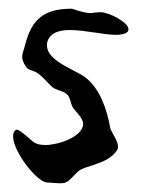

<svg xmlns="http://www.w3.org/2000/svg" viewBox="-20 -421 325 441"><path d="M145 -401C81 -401 53 -377 38 -319C35 -306 31 -299 31 -291C31 -284 33 -277 41 -266C45 -260 56 -259 63 -255C77 -247 87 -233 99 -222C107 -214 124 -213 133 -205C142 -198 142 -182 148 -173C155 -163 171 -150 171 -136C171 -113 131 -93 97 -89C93 -88 88 -88 84 -88C73 -88 64 -90 58 -94C53 -97 27 -123 19 -123H17C12 -120 10 -114 10 -108C10 -73 64 -4 87 -2C102 -1 111 0 118 0C135 0 137 -5 158 -26C173 -42 229 -42 250 -78C251 -80 251 -82 251 -85C251 -98 235 -118 233 -128C226 -168 210 -218 175 -244C152 -261 88 -281 88 -316V-322C93 -345 114 -352 141 -352C175 -352 218 -341 246 -341C258 -341 268 -343 273 -348C275 -350 275 -352 275 -354C275 -370 230 -393 211 -393C203 -393 196 -392 190 -391H189C174 -391 161 -396 145 -401Z"/></svg>

Font: Ancial
Style: Regular
Weight: 400
Designer: Daytona Mess (Anne-Dauphine Borione)
Foundry: Daytona Mess (Anne-Dauphine Borione)
Version: Version 1.000;Glyphs 3.2 (3192)